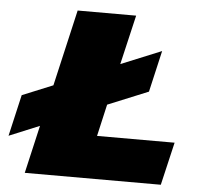

<svg xmlns="http://www.w3.org/2000/svg" viewBox="-51 -711 798 762"><g transform="rotate(5 348.0 -330.0)"><path d="M348 -171H657L617 0H75L119 -191L-2 -141L36 -306L158 -356L228 -660H461L415 -463L576 -529L538 -364L377 -298Z"/></g></svg>

Font: Work Sans Black
Style: Italic
Weight: 900
Italic angle: -13°
Designer: Wei Huang
Foundry: Wei Huang
Version: Version 2.009; ttfautohint (v1.8.3)